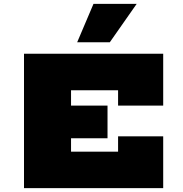

<svg xmlns="http://www.w3.org/2000/svg" viewBox="-20 -980 955 1000"><path d="M595 -430V-510H350V-430H540V-260H350V-190H595V-270H830V0H105V-700H830V-430ZM692 -960 552 -760H382L467 -960Z"/></svg>

Font: Imperial One
Style: Regular
Weight: 400
Designer: Jovanny Lemonad
Foundry: Jovanny Lemonad
Version: Version 1.000